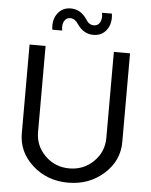

<svg xmlns="http://www.w3.org/2000/svg" viewBox="-63 -1026 856 1087"><g transform="rotate(5 365.0 -482.0)"><path d="M435 -836C467 -836 492 -848.3 510 -873C528 -897.7 534.3 -928.3 529 -965H473C477 -942.3 475.2 -924.2 467.5 -910.5C459.8 -896.8 448.3 -890 433 -890C414.3 -890 399.3 -899.7 388 -919C364 -955.7 333 -974 295 -974C263.7 -974 238.8 -961.8 220.5 -937.5C202.2 -913.2 195.7 -882.3 201 -845H257C253 -867 254.8 -884.8 262.5 -898.5C270.2 -912.2 281.7 -919 297 -919C314.3 -919 329.3 -909.3 342 -890C366 -854 397 -836 435 -836ZM365 10C444.3 10 511.8 -14.8 567.5 -64.5C623.2 -114.2 651 -174.7 651 -246V-750H559V-261C559 -208.3 540.2 -163.5 502.5 -126.5C464.8 -89.5 419 -71 365 -71C311 -71 265.2 -89.5 227.5 -126.5C189.8 -163.5 171 -208.3 171 -261V-750H80V-246C80 -174.7 107.7 -114.2 163 -64.5C218.3 -14.8 285.7 10 365 10Z"/></g></svg>

Font: Orkney
Style: Regular
Weight: 400
Designer: Samuel Oakes and Alfredo Marco Pradil
Foundry: Alfredo Marco Pradil
Version: 1.0; ttfautohint (v1.5)